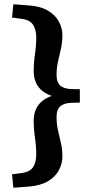

<svg xmlns="http://www.w3.org/2000/svg" viewBox="-20 -760 430 903"><path d="M355.5 -340.5V-277.5L318 -276.5Q280 -275.5 263 -259.5Q246 -243.5 246 -211Q246 -177.5 252.8 -147.2Q259.5 -117 266.5 -87Q273.5 -57 273.5 -24.5Q273.5 9 257.2 40Q241 71 206.2 92Q171.5 113 115.5 117.5L43 123L36.5 60L77.5 54.5Q120.5 49.5 135.5 26.2Q150.5 3 150.5 -33.5Q150.5 -71.5 144.5 -112Q138.5 -152.5 138.5 -192Q138.5 -244.5 169.8 -276.8Q201 -309 271.5 -321V-296.5Q201 -309 169.8 -341Q138.5 -373 138.5 -425Q138.5 -465 144.5 -505.5Q150.5 -546 150.5 -584Q150.5 -620 135.5 -643.5Q120.5 -667 77.5 -672L36.5 -677.5L43 -740L115.5 -734.5Q171.5 -730.5 206.2 -709.5Q241 -688.5 257.2 -657.8Q273.5 -627 273.5 -593.5Q273.5 -561 266.5 -530.8Q259.5 -500.5 252.8 -470Q246 -439.5 246 -406Q246 -374 263 -358Q280 -342 318 -341Z"/></svg>

Font: Newsreader 7pt Medium
Style: Regular
Weight: 500
Designer: Hugues Gentile
Foundry: Production Type
Version: Version 1.003